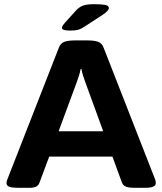

<svg xmlns="http://www.w3.org/2000/svg" viewBox="-20 -895 775 917"><path d="M72 2Q33 2 22 -4Q11 -10 11 -20Q11 -29 15 -38L261 -667Q269 -689 288 -695.5Q307 -702 338 -702H398Q430 -702 448.5 -695.5Q467 -689 475 -667L721 -38Q723 -33 723.5 -28.5Q724 -24 724 -20Q724 2 674 2H620Q598 2 583 -3Q568 -8 562 -24L517 -147H215L169 -24Q164 -9 152 -3.5Q140 2 122 2ZM346 -501 260 -268H473L388 -501Q382 -517 377 -533Q372 -549 369 -565H365Q362 -549 357 -533Q352 -517 346 -501ZM314 -749Q276 -749 276 -762Q276 -766 279 -771.5Q282 -777 289 -785L343 -845Q359 -862 377 -868.5Q395 -875 429 -875Q464 -875 482 -871.5Q500 -868 500 -857Q500 -844 470 -824L384 -768Q368 -757 354 -753Q340 -749 314 -749Z"/></svg>

Font: Asap Expanded
Style: Bold
Weight: 700
Width: 7
Designer: Pablo Cosgaya
Foundry: Omnibus-Type
Version: Version 3.001; ttfautohint (v1.8.4.7-5d5b)